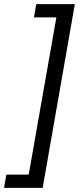

<svg xmlns="http://www.w3.org/2000/svg" viewBox="-79 -755 395 936"><path d="M285.9 -735 129 161H-59.3L-48 96.1H60.9L195.8 -670.1H86.4L97.7 -735Z"/></svg>

Font: Archivo Variable SemiBold
Style: Italic
Weight: 600
Italic angle: -10°
Designer: Hector Gatti
Foundry: Omnibus-Type
Version: Version 2.001